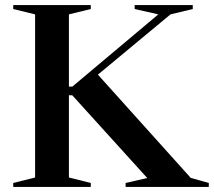

<svg xmlns="http://www.w3.org/2000/svg" viewBox="-20 -735 841 755"><path d="M251 -678.5V-394.5H264.5L602.5 -678.5L509.5 -699.5V-715H738V-699.5L650.5 -678.5L365 -441.5L730 -35.5L801 -15.5V0H474V-15.5L559 -35L264 -360.5H251V-37L337 -15.5V0H32V-15.5L118 -37V-678.5L32 -699.5V-715H337V-699.5Z"/></svg>

Font: Newsreader 72pt Medium
Style: Regular
Weight: 500
Designer: Hugues Gentile
Foundry: Production Type
Version: Version 1.003; ttfautohint (v1.8.3)